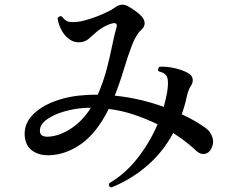

<svg xmlns="http://www.w3.org/2000/svg" viewBox="-20 -781 1040 837"><path d="M466 36Q451 33 456 18Q526 -23 579.5 -91.5Q633 -160 667 -239Q620 -262 566 -280.5Q512 -299 454 -306Q402 -202 334.5 -154Q267 -106 193 -104Q153 -103 123 -122.5Q93 -142 88 -185Q83 -237 119 -276.5Q155 -316 218 -339.5Q281 -363 358 -367Q370 -368 382 -368Q394 -368 406 -368Q431 -425 445.5 -481Q460 -537 469.5 -584.5Q479 -632 488 -662Q491 -672 487 -677Q483 -682 470 -679Q452 -675 431 -663Q410 -651 393 -635Q379 -622 365 -610.5Q351 -599 331 -597Q305 -594 283.5 -609Q262 -624 248.5 -649Q235 -674 231 -701Q238 -714 250 -709Q264 -690 279 -686.5Q294 -683 319 -686Q338 -688 368.5 -697.5Q399 -707 430 -720.5Q461 -734 479 -747Q495 -759 510 -760.5Q525 -762 543 -751Q555 -744 569 -734Q583 -724 591 -716Q609 -700 610.5 -682.5Q612 -665 595 -650Q573 -630 555 -583Q537 -536 519.5 -477.5Q502 -419 480 -364Q539 -358 593.5 -345Q648 -332 694 -315Q698 -330 701.5 -345.5Q705 -361 708 -375Q716 -424 709 -443.5Q702 -463 672 -470Q668 -475 669.5 -481Q671 -487 676 -490Q708 -492 745 -483Q782 -474 804 -460Q818 -450 820 -436Q822 -422 813 -408Q806 -398 801.5 -385.5Q797 -373 794 -359Q790 -340 784.5 -320.5Q779 -301 772 -283Q807 -267 833.5 -251Q860 -235 878 -222Q898 -207 906 -182Q914 -157 900 -131Q890 -113 872 -110Q854 -107 836 -123Q817 -141 792 -161Q767 -181 735 -201Q691 -119 622.5 -59.5Q554 0 466 36ZM187 -185Q235 -186 287 -219Q339 -252 376 -311H359Q308 -309 260 -295Q212 -281 182.5 -259Q153 -237 154 -210Q154 -185 187 -185Z"/></svg>

Font: Zen Old Mincho
Style: Bold
Weight: 700
Designer: Yoshimichi Ohira
Foundry: Positype
Version: Version 1.500